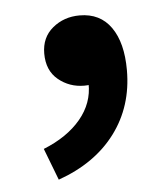

<svg xmlns="http://www.w3.org/2000/svg" viewBox="-37 -198 385 439"><g transform="rotate(-5 155.5 22.0)"><path d="M81 207 53 134Q108 112 138.5 75.5Q169 39 168 -6L162 -104L211 -23Q200 -12 186.5 -7Q173 -2 158 -2Q124 -2 98.5 -23Q73 -44 73 -83Q73 -120 99 -141.5Q125 -163 161 -163Q208 -163 233 -127.5Q258 -92 258 -29Q258 54 212 115.5Q166 177 81 207Z"/></g></svg>

Font: Noto Sans SC Thin SemiBold
Style: Regular
Weight: 600
Version: Version 2.004-H2;hotconv 1.0.118;makeotfexe 2.5.65603